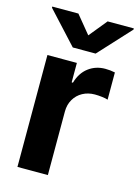

<svg xmlns="http://www.w3.org/2000/svg" viewBox="-115 -815 637 879"><g transform="rotate(15 204.0 -375.0)"><path d="M56.9 -530.3H196.5V-438.2H202.4Q216.5 -486.9 250.5 -512.4Q284.5 -538 329.7 -538Q353 -538 375.9 -533.2V-404.1Q366.6 -407.7 348.2 -409.9Q329.8 -412.1 314 -412.1Q281.9 -412.1 256.3 -398.2Q230.7 -384.3 215.9 -359Q201.1 -333.8 201.1 -301.4V0H56.9ZM214.2 -665.7 283.3 -750.4H407.6V-745L268.4 -593.8H160.1L20.9 -745V-750.4H144.7Z"/></g></svg>

Font: Pretendard JP Variable
Style: Regular
Weight: 400
Designer: Base glyphs from Inter by Rasmus Andersson; Hangul glyphs from Noto Sans CJK(Source Han Sans) by Jang Soo-young and Kang
Foundry: Kil Hyung-jin
Version: Version 1.307;Glyphs 3.2 (3192)